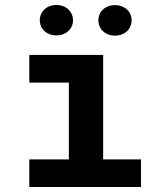

<svg xmlns="http://www.w3.org/2000/svg" viewBox="-20 -748 640 768"><path d="M97.2 -528.3H392.6V-110.4H543.9V0H97.2V-110.4H255.4V-417.5H97.2ZM139.2 -667Q139.2 -679.7 144 -690.9Q148.9 -702.1 157.7 -710.4Q166.5 -718.8 178.7 -723.4Q190.9 -728 205.6 -728Q220.2 -728 232.4 -723.4Q244.6 -718.8 253.4 -710.4Q262.2 -702.1 267.1 -690.9Q272 -679.7 272 -667Q272 -654.3 267.1 -643.1Q262.2 -631.8 253.4 -623.8Q244.6 -615.7 232.4 -611.1Q220.2 -606.4 205.6 -606.4Q190.9 -606.4 178.7 -611.1Q166.5 -615.7 157.7 -623.8Q148.9 -631.8 144 -643.1Q139.2 -654.3 139.2 -667ZM373.5 -667Q373.5 -679.7 378.4 -690.9Q383.3 -702.1 392.1 -710.2Q400.9 -718.3 413.1 -722.9Q425.3 -727.5 439.9 -727.5Q454.6 -727.5 466.8 -722.9Q479 -718.3 487.8 -710.2Q496.6 -702.1 501.5 -690.9Q506.3 -679.7 506.3 -667Q506.3 -653.8 501.5 -642.6Q496.6 -631.3 487.8 -623Q479 -614.7 466.8 -610.1Q454.6 -605.5 439.9 -605.5Q425.3 -605.5 413.1 -610.1Q400.9 -614.7 392.1 -623Q383.3 -631.3 378.4 -642.6Q373.5 -653.8 373.5 -667Z"/></svg>

Font: Roboto Mono
Style: Bold
Weight: 700
Designer: Google
Version: Version 2.000985; 2015; ttfautohint (v1.3)